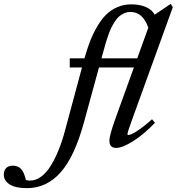

<svg xmlns="http://www.w3.org/2000/svg" viewBox="-293 -748 910 988"><path d="M-153.8 220.2Q-213.4 220.2 -243.4 200.9Q-273.4 181.6 -273.4 150.4Q-273.4 129.9 -261.7 117.2Q-250 104.5 -226.6 104.5Q-200.2 104.5 -184.3 121.8Q-168.5 139.2 -159.7 178.2Q-150.4 181.2 -138.2 181.2Q-108.4 181.2 -80.8 160.6Q-53.2 140.1 -30.8 103.3Q-8.3 66.4 10 20.5Q28.3 -25.4 43 -81.5L128.9 -400.9H65.9V-447.8H141.6Q155.8 -498 171.1 -537.4Q186.5 -576.7 208 -613Q229.5 -649.4 253.9 -673.3Q278.3 -697.3 311.3 -711.4Q344.2 -725.6 382.8 -725.6Q427.2 -725.6 459 -711.2Q490.7 -696.8 502.9 -672.4L585.4 -728L596.2 -710.9L388.7 -137.7Q362.8 -68.4 362.8 -57.1Q362.8 -53.2 367.7 -53.2Q373.5 -53.2 387.2 -59.3Q400.9 -65.4 429 -85.2Q457 -105 489.3 -134.3L504.4 -116.2Q448.2 -57.1 392.6 -22Q336.9 13.2 304.7 13.2Q270 13.2 270 -23.9Q270 -51.8 301.8 -140.1L396 -400.9H216.3L139.2 -119.1Q90.8 58.6 18.6 139.4Q-53.7 220.2 -153.8 220.2ZM238.8 -482.9 229 -447.8H413.1L470.2 -605.5Q441.9 -686.5 378.4 -686.5Q361.3 -686.5 346.4 -679.9Q331.5 -673.3 320.1 -663.6Q308.6 -653.8 297.9 -637Q287.1 -620.1 279.5 -604.7Q272 -589.4 263.9 -565.9Q255.9 -542.5 250.7 -525.6Q245.6 -508.8 238.8 -482.9Z"/></svg>

Font: Elstob 6pt Medium
Style: Italic
Weight: 500
Italic angle: -20°
Designer: Peter S. Baker
Version: Version 1.015